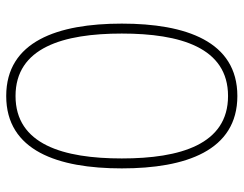

<svg xmlns="http://www.w3.org/2000/svg" viewBox="-103 -669 784 618"><g transform="rotate(-90 289.0 -360.0)"><path d="M289 12C465 12 522 -154 522 -360C522 -566 465 -732 289 -732C113 -732 56 -566 56 -360C56 -154 113 12 289 12ZM88 -360C88 -548 133 -702 289 -702C445 -702 490 -548 490 -360C490 -172 445 -18 289 -18C133 -18 88 -172 88 -360Z"/></g></svg>

Font: Aspekta 100
Style: Regular
Weight: 100
Designer: Ivo Dolenc
Version: Version 2.000